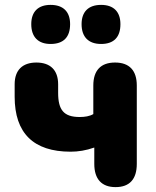

<svg xmlns="http://www.w3.org/2000/svg" viewBox="-20 -757 640 786"><path d="M394 -577C446 -577 473 -605 473 -658C473 -709 445 -737 394 -737C342 -737 314 -709 314 -658C314 -606 342 -577 394 -577ZM187 -577C240 -577 267 -605 267 -658C267 -709 239 -737 187 -737C136 -737 108 -709 108 -658C108 -606 136 -577 187 -577ZM453 9C511 9 540 -24 540 -86V-407C540 -468 510 -501 451 -501C392 -501 362 -468 362 -407V-290C347 -281 327 -278 306 -278C241 -278 218 -307 218 -377V-412C218 -470 186 -501 129 -501C72 -501 40 -470 40 -412V-361C40 -212 117 -136 269 -136C300 -136 332 -141 366 -153V-86C366 -24 396 9 453 9Z"/></svg>

Font: Nunito Black
Style: Regular
Weight: 900
Designer: Vernon Adams
Foundry: Vernon Adams
Version: Version 3.602